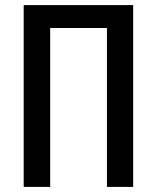

<svg xmlns="http://www.w3.org/2000/svg" viewBox="-20 -734 616 754"><path d="M73 0V-714H503V0H400V-624H177V0Z"/></svg>

Font: Avrile Sans Condensed Medium
Style: Regular
Weight: 500
Width: 3
Designer: Monotype Design Team
Foundry: Monotype Imaging Inc.
Version: Version 2.001;September 10, 2019;FontCreator 11.5.0.2425 64-